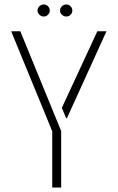

<svg xmlns="http://www.w3.org/2000/svg" viewBox="-20 -840 527 860"><path d="M277 -766Q266 -766 257.5 -774Q249 -782 249 -793Q249 -804 257.5 -812Q266 -820 277 -820Q288 -820 296 -812Q304 -804 304 -793Q304 -782 296 -774Q288 -766 277 -766ZM176 -766Q165 -766 156.5 -774Q148 -782 148 -793Q148 -804 156.5 -812Q165 -820 176 -820Q187 -820 195 -812Q203 -804 203 -793Q203 -782 195 -774Q187 -766 176 -766ZM214 0V-252L30 -700H71L254 -253V0ZM276 -311 257 -357 416 -700H457L280 -311Z"/></svg>

Font: Stick No Bills ExtraLight
Style: Regular
Weight: 200
Designer: Kosala Senevirathne, Siva Puranthara, Lasantha Premarathna, Tharique Azeez
Foundry: mooniak
Version: Version 2.000